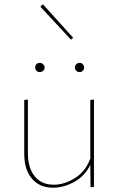

<svg xmlns="http://www.w3.org/2000/svg" viewBox="-20 -872 551 895"><path d="M418 -408V-1L402 1L401 -103Q374 -50 325 -23.5Q276 3 227 3Q165 3 129 -39Q93 -81 93 -156V-406L110 -408V-159Q110 -89 142 -50Q174 -11 230 -11Q280 -11 329.5 -42Q379 -73 401 -133V-406ZM144 -558Q144 -567 150 -573Q156 -579 166 -579Q174 -579 181 -572.5Q188 -566 188 -558Q188 -549 181.5 -542.5Q175 -536 166 -536Q156 -536 150 -542Q144 -548 144 -558ZM329 -558Q329 -566 335.5 -572.5Q342 -579 351 -579Q360 -579 366 -572.5Q372 -566 372 -558Q372 -548 366 -542Q360 -536 351 -536Q342 -536 335.5 -542Q329 -548 329 -558ZM168 -841 180 -852 321 -696 311 -687Z"/></svg>

Font: Ysabeau Thin
Style: Regular
Weight: 200
Designer: Christian Thalmann (Catharsis Fonts)
Version: Version 0.003